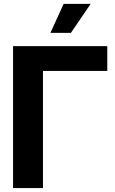

<svg xmlns="http://www.w3.org/2000/svg" viewBox="-20 -964 589 984"><path d="M46.9 -727.5H529.8V-600.6H200.2V0H46.9ZM238.3 -795.4 306.2 -944.3H444.8L343.3 -795.4Z"/></svg>

Font: Inter Tight Stencil
Style: Bold
Weight: 700
Designer: Rasmus Andersson
Foundry: rsms
Version: Version 3.004;Glyphs 3.1.2 (3151)